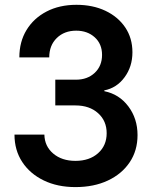

<svg xmlns="http://www.w3.org/2000/svg" viewBox="-20 -760 639 790"><path d="M290.5 9.8Q216.3 9.8 159.9 -17.6Q103.5 -44.9 71.5 -93.5Q39.6 -142.1 39.6 -206.1H162.6Q163.6 -158.2 199 -128.2Q234.4 -98.1 290.5 -98.1Q348.1 -98.1 383.5 -129.6Q418.9 -161.1 418.9 -211.9Q418.9 -262.7 383.5 -294.4Q348.1 -326.2 290.5 -326.2H207.5V-432.1H292.5Q339.8 -432.1 369.9 -460.4Q399.9 -488.8 399.9 -534.2Q399.9 -579.1 369.9 -606.4Q339.8 -633.8 293.5 -633.8Q244.6 -633.8 213.6 -603.5Q182.6 -573.2 182.6 -523.9H59.6Q59.6 -587.9 89.1 -636.5Q118.7 -685.1 171.6 -712.6Q224.6 -740.2 294.4 -740.2Q361.8 -740.2 413.8 -715.6Q465.8 -690.9 495.4 -647Q524.9 -603 524.9 -544.9Q524.9 -485.8 492.4 -441.9Q460 -397.9 409.2 -388.2V-384.8Q470.2 -372.6 508.1 -322.3Q545.9 -272 545.9 -204.1Q545.9 -140.1 513.4 -92Q481 -43.9 423.6 -17.1Q366.2 9.8 290.5 9.8Z"/></svg>

Font: UDEV Gothic 35
Style: Bold
Weight: 700
Version: v2.1.0; ttfautohint (v1.8.4.7-5d5b-dirty) -l 6 -r 45 -G 200 